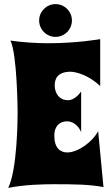

<svg xmlns="http://www.w3.org/2000/svg" viewBox="-20 -906 543 937"><path d="M459 -266C432 -214 361 -162 308 -162C274 -162 245 -184 245 -244C245 -285 266 -314 308 -314C316 -314 355 -311 376 -261V-460C376 -460 349 -417 312 -417C266 -417 247 -455 247 -489C247 -521 260 -556 325 -556C325 -556 394 -556 469 -486V-715C469 -715 357 -695 215 -695C157 -695 94 -699 31 -708C64 -641 66 -366 66 -357C66 -320 64 -77 20 11C99 -5 192 -7 241 -7C345 -7 417 -6 485 7ZM171 -806C171 -762 207 -726 251 -726C295 -726 331 -762 331 -806C331 -850 295 -886 251 -886C207 -886 171 -850 171 -806Z"/></svg>

Font: Spicy Rice
Style: Regular
Weight: 400
Designer: Astigmatic (AOETI)
Foundry: Astigmatic (AOETI)
Version: Version 1.000